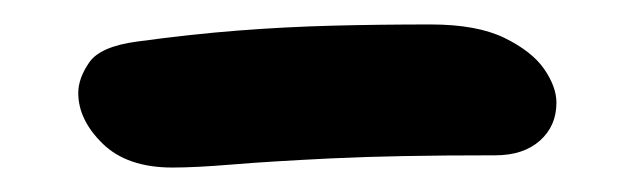

<svg xmlns="http://www.w3.org/2000/svg" viewBox="-20 -750 523 157"><path d="M121 -613Q84 -613 64 -632.5Q44 -652 44 -674Q44 -686 53 -699Q62 -712 92 -716Q136 -722 174.5 -725Q213 -728 251.5 -729Q290 -730 332 -730Q370 -730 392.5 -719Q415 -708 425 -693.5Q435 -679 435 -666Q435 -647 421.5 -635Q408 -623 385 -623Q302 -623 251 -620.5Q200 -618 170 -615.5Q140 -613 121 -613Z"/></svg>

Font: Shantell Sans Light Medium
Style: Regular
Weight: 500
Version: Version 1.008;[ac192a2d6]